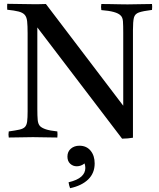

<svg xmlns="http://www.w3.org/2000/svg" viewBox="-20 -721 833 1008"><path d="M621 7 176 -577V-149Q176 -111 178 -90.5Q180 -70 190 -59Q200 -49 221 -42Q242 -35 281 -31Q283 -15 281 1Q251 1 214.5 0Q178 -1 153 -1Q128 -1 91.5 0Q55 1 26 1Q23 -14 26 -31Q62 -36 82 -40.5Q102 -45 111 -54.5Q120 -64 122.5 -83Q125 -102 125 -136V-546Q125 -586 122.5 -609Q120 -632 109.5 -643.5Q99 -655 77.5 -660.5Q56 -666 18 -670Q17 -685 18 -701Q49 -701 84 -700Q119 -699 154 -699Q159 -699 181.5 -699Q204 -699 221 -700L627 -166V-550Q627 -588 625.5 -609Q624 -630 613 -640Q592 -662 512 -668Q509 -685 512 -700Q531 -700 557.5 -699.5Q584 -699 609 -698.5Q634 -698 650 -698Q675 -698 712 -699Q749 -700 778 -700Q780 -685 778 -669Q730 -663 709 -655.5Q688 -648 683 -628Q678 -608 678 -563V2Q668 4 651 5.5Q634 7 621 7ZM340 236Q386 225 407 206Q428 187 428 161Q428 149 424 137Q405 152 383 152Q363 152 348.5 138.5Q334 125 334 101Q334 75 352 59.5Q370 44 397 44Q434 44 455.5 70Q477 96 477 137Q477 188 443 221Q409 254 348 267Q345 259 343 251.5Q341 244 340 236Z"/></svg>

Font: Castoro
Style: Regular
Weight: 400
Designer: John Hudson
Foundry: Tiro Typeworks Ltd.
Version: Version 2.04